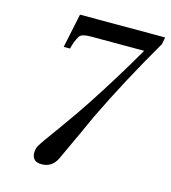

<svg xmlns="http://www.w3.org/2000/svg" viewBox="-106 -776 782 880"><g transform="rotate(15 284.5 -336.0)"><path d="M165 -690H569L563 -657Q440 -446 347 -253Q321 -194 244 -29Q221 18 172 18Q126 18 126 -25Q126 -42 134 -58Q148 -82 207 -162Q280 -264 311 -312Q405 -455 492 -606H238Q195 -606 185 -590Q169 -563 161 -528H131Z"/></g></svg>

Font: GFS Didot
Style: Italic
Weight: 400
Italic angle: -12°
Designer: Takis Katsoulidis and George D. Matthiopoulos
Foundry: George Matthiopoulos and Takis Katsoulidis
Version: Version 1.0